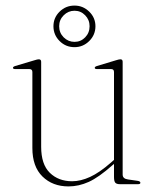

<svg xmlns="http://www.w3.org/2000/svg" viewBox="-20 -660 552 688"><path d="M96 -129.5V-402Q96 -412.5 85 -412.5H34.5Q26.5 -412.5 26.5 -417Q26.5 -421 34.5 -423.5L103.5 -444Q114 -447.5 119 -447.5Q127.5 -447.5 127.5 -438.5V-134Q127.5 -71 158.5 -40.8Q189.5 -10.5 238.5 -10.5Q269 -10.5 302.8 -26Q336.5 -41.5 376.5 -76.5L388.5 -87V-402Q388.5 -412.5 378 -412.5H327.5Q319.5 -412.5 319.5 -417Q319.5 -421 327.5 -423.5L395.5 -444Q406.5 -447.5 411.5 -447.5Q419.5 -447.5 419.5 -438.5V-34.5Q419.5 -19.5 438.5 -17L473 -12Q483 -10.5 483 -5Q483 0 474.5 0H410Q398 0 393.2 -5.2Q388.5 -10.5 388.5 -25.5V-72.5L383.5 -68.5Q334 -24.5 298 -8.2Q262 8 225.5 8Q168.5 8 132.2 -27.5Q96 -63 96 -129.5ZM247 -491Q215.5 -491 193.5 -513Q171.5 -535 171.5 -566Q171.5 -596.5 193.5 -618.2Q215.5 -640 247 -640Q277.5 -640 299.8 -618.2Q322 -596.5 322 -566Q322 -535 299.8 -513Q277.5 -491 247 -491ZM247 -621.5Q224.5 -621.5 208.2 -605.2Q192 -589 192 -566Q192 -542.5 208.2 -526.2Q224.5 -510 247 -510Q269.5 -510 285.2 -526.2Q301 -542.5 301 -566Q301 -589 285.2 -605.2Q269.5 -621.5 247 -621.5Z"/></svg>

Font: Fraunces 72pt Thin
Style: Regular
Weight: 100
Version: Version 1.000;[b76b70a41]